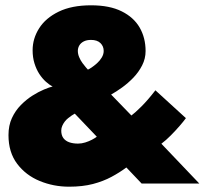

<svg xmlns="http://www.w3.org/2000/svg" viewBox="-20 -692 772 724"><path d="M12 -182.5Q12 -219 25 -247Q38 -275 58.8 -296Q79.5 -317 102.5 -331.5Q125.5 -346 146 -354.5Q166.5 -363 178.5 -366Q166 -372 152.8 -384Q139.5 -396 128.2 -413.2Q117 -430.5 110 -453Q103 -475.5 103 -502.5Q103 -546.5 127.5 -585.2Q152 -624 201.2 -648Q250.5 -672 323.5 -672Q393.5 -672 439 -649.2Q484.5 -626.5 506.8 -587.8Q529 -549 529 -499.5Q529 -471 516 -445.5Q503 -420 482.8 -399Q462.5 -378 440.2 -362Q418 -346 399 -335.5L475.5 -256.5Q488 -265.5 512.8 -290Q537.5 -314.5 566 -351.5L681 -246.5Q672 -234 657 -216.8Q642 -199.5 624.2 -181.5Q606.5 -163.5 588.5 -150L731.5 0H514L456.5 -60.5Q431 -41.5 400.2 -25Q369.5 -8.5 330.5 1.8Q291.5 12 240.5 12Q182 12 129.8 -9.5Q77.5 -31 44.8 -74.2Q12 -117.5 12 -182.5ZM262 -263.5Q257 -261 250.5 -256.5Q244 -252 237 -246.5Q230 -241 224.2 -233.5Q218.5 -226 214.8 -217.5Q211 -209 211 -199.5Q211 -182 219 -171.2Q227 -160.5 241.2 -155.5Q255.5 -150.5 274 -150.5Q288 -150.5 301.5 -154.8Q315 -159 326.5 -165Q338 -171 345 -176.5ZM323 -541.5Q307 -541.5 295.8 -535.8Q284.5 -530 279 -520.5Q273.5 -511 273.5 -500Q273.5 -488.5 278.5 -476.5Q283.5 -464.5 290.8 -454.5Q298 -444.5 304 -437.8Q310 -431 311.5 -429.5Q315.5 -431 325 -437.2Q334.5 -443.5 345.2 -453Q356 -462.5 363.5 -474.8Q371 -487 371 -500Q371 -517.5 358.8 -529.5Q346.5 -541.5 323 -541.5Z"/></svg>

Font: League Spartan Thin ExtraBold
Style: Regular
Weight: 800
Version: Version 2.002